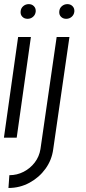

<svg xmlns="http://www.w3.org/2000/svg" viewBox="-30 -684 426 954"><path d="M60 -500H123.5L53 0H-10.5ZM107 -590.5Q91 -590.5 81 -600.8Q71 -611 72.5 -627Q73.5 -643 85.2 -653.2Q97 -663.5 113 -663.5Q128.5 -663.5 138.5 -653.2Q148.5 -643 147.5 -627Q146 -611 134.5 -600.8Q123 -590.5 107 -590.5ZM12 250 16.5 186.5Q54.5 186.5 87.5 169.5Q120.5 152.5 142.8 123.2Q165 94 171 57L251.5 -500H315L234.5 57Q227.5 111 196 154.5Q164.5 198 116.5 224Q68.5 250 12 250ZM299 -590.5Q283 -590.5 273 -600.8Q263 -611 264.5 -627Q265.5 -643 277.2 -653.2Q289 -663.5 305 -663.5Q320.5 -663.5 330.5 -653.2Q340.5 -643 339.5 -627Q338 -611 326.5 -600.8Q315 -590.5 299 -590.5Z"/></svg>

Font: Urbanist Light
Style: Italic
Weight: 300
Italic angle: -8°
Designer: Corey Hu
Foundry: Corey Hu
Version: Version 1.330; ttfautohint (v1.8.4.7-5d5b)